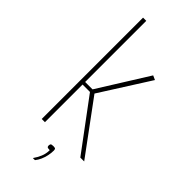

<svg xmlns="http://www.w3.org/2000/svg" viewBox="-255 -662 844 844"><g transform="rotate(45 167.0 -240.5)"><path d="M70 0V-630H90V0ZM310 0 136 -234H80V-250H136L281 -482L301 -473L155 -243L334 0ZM164 149Q176 132 184 113Q192 94 192 72Q179 72 176.5 69Q174 66 174 62Q174 56 176 52Q178 48 191 48Q202 48 204 51.5Q206 55 206 61Q206 76 202.5 92.5Q199 109 192.5 123.5Q186 138 177 149Z"/></g></svg>

Font: Smooch Sans Thin
Style: Regular
Weight: 100
Designer: Robert E. Leuschke
Foundry: Robert E. Leuschke
Version: Version 1.010